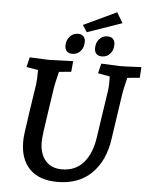

<svg xmlns="http://www.w3.org/2000/svg" viewBox="-65 -1076 892 1144"><g transform="rotate(5 380.5 -504.0)"><path d="M98 -205Q97 -224 102.5 -264.5Q108 -305 119 -381L145 -553Q149 -582 149 -639L79 -651L93 -710Q191 -705 210 -705Q233 -705 353 -710L347 -646L274 -639Q255 -562 252 -539L235 -425Q220 -328 214 -281Q208 -234 208 -215Q208 -145 242.5 -103.5Q277 -62 342 -62Q422 -62 470 -116.5Q518 -171 532 -265L575 -553Q580 -588 578 -638L507 -651L521 -710Q611 -705 630 -705Q659 -705 739 -709L761 -710L757 -646L683 -639Q664 -562 661 -539L621 -267Q602 -135 525 -60Q448 15 322 15Q212 15 155 -43.5Q98 -102 98 -205ZM299 -798Q299 -830 318.5 -852.5Q338 -875 368 -875Q389 -875 400.5 -863Q412 -851 412 -831Q412 -797 393 -775Q374 -753 343 -753Q322 -753 310.5 -765Q299 -777 299 -798ZM476 -798Q476 -832 495.5 -853.5Q515 -875 545 -875Q565 -875 577 -863.5Q589 -852 589 -829Q589 -797 570 -775Q551 -753 521 -753Q499 -753 487.5 -765Q476 -777 476 -798ZM392 -930 589 -1023 626 -961 419 -889Z"/></g></svg>

Font: Andada Pro SemiBold
Style: Italic
Weight: 600
Italic angle: -6.99998°
Designer: Carolina Giovagnoli
Foundry: Huerta Tipografica
Version: Version 3.005